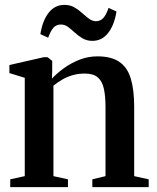

<svg xmlns="http://www.w3.org/2000/svg" viewBox="-20 -767 642 787"><path d="M81.5 -45V-448L18.5 -467.5V-500.5L159 -532.5H175L194 -517.5V-478L193 -445Q212.5 -466 241.2 -487Q270 -508 305.2 -522Q340.5 -536 379.5 -536Q436.5 -536 469.5 -513.2Q502.5 -490.5 516.2 -444.5Q530 -398.5 530 -329.5V-45L589.5 -32V0H358.5V-32L412.5 -45V-327.5Q412.5 -372.5 405.8 -403.2Q399 -434 380.8 -449.8Q362.5 -465.5 327.5 -465.5Q300.5 -465.5 277.5 -458.8Q254.5 -452 235.2 -440.8Q216 -429.5 199 -416V-45L258.5 -32V0H22V-32ZM145.5 -627Q154.5 -683.5 179.8 -715.2Q205 -747 244 -747Q267 -747 284.5 -737Q302 -727 316.5 -713.8Q331 -700.5 344.5 -690.5Q358 -680.5 372.5 -680Q391.5 -680 403.5 -693.2Q415.5 -706.5 425 -734.5L457.5 -720Q448.5 -664 423.2 -631.8Q398 -599.5 358.5 -599.5Q336 -599.5 318.5 -609.8Q301 -620 286.8 -633.2Q272.5 -646.5 259 -656.5Q245.5 -666.5 230 -666.5Q211 -666.5 199.2 -653.5Q187.5 -640.5 177.5 -612.5Z"/></svg>

Font: Merriweather 96pt SemiBold
Style: Regular
Weight: 600
Version: Version 2.100